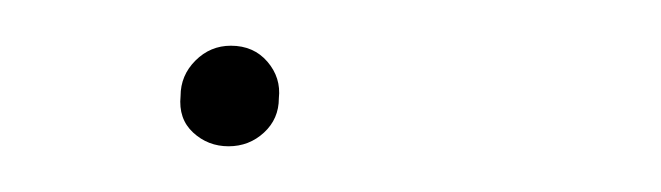

<svg xmlns="http://www.w3.org/2000/svg" viewBox="-20 -241 289 84"><path d="M59 -199Q59 -208 65.5 -214.5Q72 -221 81 -221Q91 -221 97 -214Q103 -207 102 -198Q102 -189 95.5 -183Q89 -177 80 -177Q71 -177 64.5 -183Q58 -189 59 -199Z"/></svg>

Font: EauTestInfant Thin
Style: Italic
Weight: 250
Italic angle: -12°
Designer: Christian Thalmann (Catharsis Fonts)
Version: Version 0.001;PS 000.001;hotconv 1.0.88;makeotf.lib2.5.64775